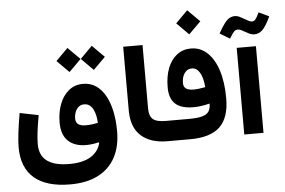

<svg xmlns="http://www.w3.org/2000/svg" viewBox="-68 -1001 1995 1342"><g transform="rotate(-5 929.5 -329.5)"><path d="M350.3 -625.9 434.5 -541.4 519.3 -625.9 434.5 -710.4ZM520.9 -625.9 605.1 -541.4 689.9 -625.9 605.1 -710.4ZM600.6 -170.4Q581.9 -166.3 560.2 -163.5Q538.5 -160.7 513.8 -160.7Q481.9 -160.7 463.6 -173.2Q445.2 -185.6 445.2 -216Q445.2 -238.9 453.3 -259.7Q461.5 -280.6 477.3 -294.1Q493.1 -307.6 516.6 -307.6Q539 -307.6 554.8 -295.5Q570.7 -283.4 580.4 -263.3Q590.1 -243.2 595.1 -219Q600 -194.8 600.6 -170.4ZM520.6 -450.9Q462.8 -450.9 421.1 -417Q379.5 -383.1 357.1 -325.3Q334.7 -267.5 334.7 -195.1Q334.7 -109.4 380.2 -66.1Q425.7 -22.9 506.4 -22.9Q530.1 -22.9 553.2 -26.2Q576.4 -29.5 593.7 -34.6L597.7 -28Q580.7 34.4 525.2 66.6Q469.6 98.8 377.6 98.8Q274.8 98.8 222.1 60.2Q169.4 21.7 169.4 -58.5Q169.4 -94.4 175.2 -142.7Q181 -190.9 193.4 -260.3L62 -286.5Q47.7 -202.4 41 -145Q34.3 -87.5 34.3 -47.6Q34.3 94.5 119.9 167.9Q205.5 241.4 372.6 241.4Q487.8 241.4 567.5 200.7Q647.2 160 688.5 83.4Q729.8 6.8 729.8 -100.7Q729.8 -173.7 716.9 -237.2Q703.9 -300.7 677.8 -348.8Q651.6 -396.8 612.3 -423.9Q573 -450.9 520.6 -450.9Z M823.6 -684.9V-237.3Q823.6 -119.2 889.7 -59.6Q955.9 0 1074.9 0H1075.4V-142.3H1074.9Q1011 -142.3 985.1 -164.3Q959.3 -186.4 959.3 -240.3V-684.9Z M1207 -815.3 1291.2 -730.8 1376 -815.3 1291.2 -899.8ZM1370.4 -353.5Q1346.1 -348.9 1325.1 -346.4Q1304.1 -343.9 1286.3 -343.9Q1217.5 -343.9 1217.5 -395Q1217.5 -424.1 1226.4 -445.8Q1235.3 -467.6 1251.2 -479.8Q1267.1 -492.1 1287.8 -492.1Q1321.9 -492.1 1343.4 -456.3Q1364.9 -420.4 1370.4 -353.5ZM1075.2 -142.3Q1064.6 -142.3 1059.8 -125.7Q1055 -109.1 1055 -71.5Q1055 -33.4 1059.8 -16.7Q1064.6 0 1075.2 0H1232.8Q1376.1 0 1442.8 -63.6Q1509.6 -127.2 1509.6 -263.5Q1509.6 -375.8 1483.1 -458.5Q1456.5 -541.2 1408.1 -586.3Q1359.7 -631.4 1293.5 -631.4Q1237.3 -631.4 1195.7 -599.6Q1154.1 -567.9 1131.3 -510.3Q1108.5 -452.7 1108.5 -374.5Q1108.5 -296.1 1149.7 -258.6Q1190.9 -221 1276.9 -221Q1327.8 -221 1390.7 -236.7Q1390.7 -201.3 1376.8 -180.7Q1362.8 -160 1328.9 -151.1Q1295.1 -142.3 1235.7 -142.3Z M1787.4 -842Q1770.4 -805.8 1760.2 -794Q1750 -782.2 1736.3 -782.2Q1727.1 -782.2 1716 -787.5Q1704.9 -792.8 1687 -803.1Q1668.3 -814.4 1652.4 -822.3Q1636.5 -830.3 1620.4 -830.3Q1599.1 -830.3 1581.5 -820.5Q1564 -810.7 1545.6 -786.2Q1527.1 -761.8 1502.7 -718.3L1572.7 -676Q1593.7 -712.2 1605.2 -723.5Q1616.6 -734.7 1631.9 -734.7Q1641.1 -734.7 1651.7 -730.3Q1662.3 -725.9 1677.4 -716.6Q1695.3 -706.2 1711.4 -698.7Q1727.6 -691.3 1744.9 -691.3Q1778.2 -691.3 1803.4 -716.8Q1828.6 -742.3 1859 -807.3ZM1748.2 -607.9H1613.3V0H1748.2Z"/></g></svg>

Font: Estedad VF
Style: Regular
Weight: 100
Designer: Amin Abedi
Version: Version 7.3